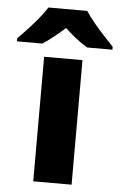

<svg xmlns="http://www.w3.org/2000/svg" viewBox="-108 -805 529 843"><g transform="rotate(5 156.5 -383.0)"><path d="M240 0H71V-549H240ZM242 -766Q257 -743 279.5 -715.5Q302 -688 326 -662.5Q350 -637 367 -619V-606H256Q230 -621 206 -640Q182 -659 156 -683Q129 -659 106.5 -641Q84 -623 58 -606H-54V-619Q-35 -638 -11.5 -663.5Q12 -689 34.5 -716Q57 -743 71 -766Z"/></g></svg>

Font: Noto Sans Lao Looped ExtraBold
Style: Regular
Weight: 800
Designer: Mark Frömberg, Ben Mitchell
Foundry: The Fontpad Ltd
Version: Version 1.002; ttfautohint (v1.8.4.7-5d5b)